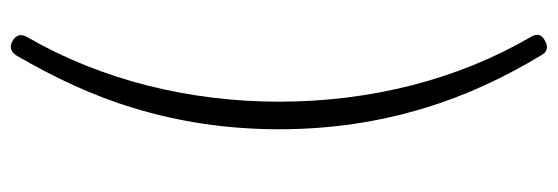

<svg xmlns="http://www.w3.org/2000/svg" viewBox="-358 -486 1031 355"><g transform="rotate(-90 157.5 -308.5)"><path d="M135 -40C158 37 192 109 233 177C239 188 248 190 259 184C271 178 274 170 267 158C187 21 147 -141 147 -308C147 -474 187 -636 266 -773C273 -785 271 -794 259 -801C248 -807 239 -804 232 -793C192 -724 158 -653 135 -576C110 -494 96 -405 96 -308C96 -211 110 -122 135 -40Z"/></g></svg>

Font: GenSenRounded2 TW L
Style: Regular
Weight: 300
Version: Version 2.100;PS 2.1;hotconv 16.6.51;makeotf.lib2.5.65220 DE